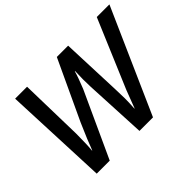

<svg xmlns="http://www.w3.org/2000/svg" viewBox="-141 -976 1238 1238"><g transform="rotate(-45 478.5 -357.0)"><path d="M97.2 -713.9H206.1L216.3 -276.9Q215.8 -219.7 214.8 -188.2Q213.9 -156.7 210.9 -126.5H212.9Q235.8 -189.5 287.6 -307.1L477.5 -713.9H580.6L596.7 -304.2Q599.1 -252 599.1 -215.8Q599.1 -172.9 595.7 -125H597.7Q609.4 -157.7 643.6 -245.6L841.8 -713.9H957L640.6 0H517.1L496.1 -423.3Q494.6 -464.4 494.6 -491.2Q494.6 -527.3 496.6 -566.4H494.1Q482.4 -523.9 451.7 -447.8L246.1 0H127.4Z"/></g></svg>

Font: Viking Open Sans Light
Style: Bold Italic
Weight: 600
Italic angle: -12°
Foundry: Ascender Corporation
Version: Version 2.000